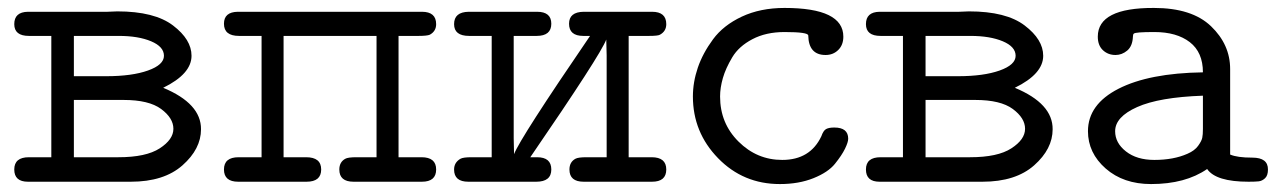

<svg xmlns="http://www.w3.org/2000/svg" viewBox="-20 -460 3230 486"><path d="M53.2 -62H109.9V-369.1H53.2Q16.1 -369.1 16.1 -398.9Q16.1 -429.7 50.8 -430.2H252Q255.9 -430.2 264.4 -430.7Q272.9 -431.2 276.9 -431.2Q371.1 -431.2 418 -395.5Q464.8 -359.9 464.8 -318.8Q464.8 -272.9 393.1 -237.8Q489.3 -197.8 488.8 -132.8Q488.8 -83 441.9 -41.5Q395 0 311 0H50.8Q16.1 0 16.1 -31Q16.1 -62 53.2 -62ZM167 -62H279.8Q349.6 -62 384.3 -84.5Q418.9 -106.9 418.9 -134Q418.9 -161.1 387.9 -184.1Q356.9 -207 293 -207H167ZM167 -267.1H249Q314 -267.1 354.5 -281.5Q395 -295.9 395 -318.8Q395 -341.8 362.5 -355.5Q330.1 -369.1 280.8 -369.1H167Z M584 -62H642.1V-369.1H585Q546.9 -369.1 546.9 -399.9Q546.9 -429.7 582 -430.2H1047.9Q1084 -430.2 1084 -398.9Q1084 -380.9 1067.9 -372.1Q1061 -369.1 1039.1 -369.1H988.8V-62H1046.9Q1084 -62 1084 -31Q1084 0 1047.9 0H875Q838.9 0 838.9 -30.8Q838.9 -49.8 854 -58.1Q860.8 -62 881.8 -62H933.1V-369.1H697.8V-62H754.9Q793 -62 793 -31Q793 0 755.9 0H583Q546.9 0 546.9 -31Q546.9 -62 584 -62Z M1129.4 -30.8Q1129.4 -48.8 1145.5 -58.1Q1152.3 -62 1173.3 -62H1224.6V-369.1H1167.5Q1129.4 -369.1 1129.4 -398.9Q1129.4 -429.7 1166.5 -430.2H1339.4Q1375.5 -430.2 1375.5 -399.9Q1375.5 -369.1 1338.4 -369.1H1280.3V-109.9L1281.2 -69.8Q1296.4 -109.9 1473.6 -369.1H1456.5Q1420.4 -369.1 1420.4 -399.9Q1420.4 -429.7 1457.5 -430.2H1630.4Q1666.5 -430.2 1666.5 -398.9Q1666.5 -380.9 1650.4 -372.1Q1645.5 -369.1 1622.6 -369.1H1571.3V-62H1629.4Q1666.5 -62 1666.5 -31Q1666.5 0 1630.4 0H1457.5Q1421.4 0 1421.4 -30.8Q1421.4 -49.8 1436.5 -58.1Q1443.4 -62 1464.4 -62H1515.6V-319.8L1514.6 -359.9Q1500.5 -321.8 1322.3 -62H1339.4Q1375.5 -62 1375.5 -31Q1375.5 0 1337.4 0H1165.5Q1129.4 0 1129.4 -30.8Z M1733.9 -215.8Q1733.9 -252 1746.3 -288.6Q1758.8 -325.2 1784.9 -360.6Q1811 -396 1857.9 -418Q1904.8 -439.9 1965.8 -439.9Q2114.7 -439.9 2114.7 -367.2Q2114.7 -346.2 2101.8 -333.5Q2088.9 -320.8 2069.8 -320.8Q2026.9 -320.8 2025.9 -370.1Q2025.9 -378.9 1965.8 -378.9Q1918.9 -378.9 1884.5 -360.8Q1850.1 -342.8 1833.5 -314.9Q1816.9 -287.1 1809.8 -262.5Q1802.7 -237.8 1802.7 -215.8Q1802.7 -147.9 1849.4 -101.6Q1896 -55.2 1960 -55.2Q2030.8 -55.2 2059.1 -115.2Q2064 -129.4 2071 -133.3Q2078.1 -137.2 2091.8 -137.2Q2127 -137.2 2127 -108.9Q2127 -100.1 2118.9 -83.5Q2110.8 -66.9 2093.5 -45.4Q2076.2 -23.9 2039.1 -9Q2002 5.9 1954.1 5.9Q1861.3 5.9 1797.6 -59.6Q1733.9 -125 1733.9 -215.8Z M2209 -62H2265.6V-369.1H2209Q2171.9 -369.1 2171.9 -398.9Q2171.9 -429.7 2206.5 -430.2H2407.7Q2411.6 -430.2 2420.2 -430.7Q2428.7 -431.2 2432.6 -431.2Q2526.9 -431.2 2573.7 -395.5Q2620.6 -359.9 2620.6 -318.8Q2620.6 -272.9 2548.8 -237.8Q2645 -197.8 2644.5 -132.8Q2644.5 -83 2597.7 -41.5Q2550.8 0 2466.8 0H2206.5Q2171.9 0 2171.9 -31Q2171.9 -62 2209 -62ZM2322.8 -62H2435.5Q2505.4 -62 2540 -84.5Q2574.7 -106.9 2574.7 -134Q2574.7 -161.1 2543.7 -184.1Q2512.7 -207 2448.7 -207H2322.8ZM2322.8 -267.1H2404.8Q2469.7 -267.1 2510.3 -281.5Q2550.8 -295.9 2550.8 -318.8Q2550.8 -341.8 2518.3 -355.5Q2485.8 -369.1 2436.5 -369.1H2322.8Z M2733.9 -127.9Q2733.9 -195.8 2811.3 -235.4Q2888.7 -274.9 3024.9 -276.9Q3024.9 -327.6 2991.7 -353.3Q2958.5 -378.9 2901.9 -378.9Q2877 -378.9 2864.7 -377.9Q2852.5 -377 2850.1 -375Q2847.7 -373 2847.7 -367.2Q2846.7 -343.3 2833.3 -332Q2819.8 -320.8 2803.7 -320.8Q2784.7 -320.8 2771.7 -333Q2758.8 -345.2 2758.8 -367.2Q2758.8 -440.4 2900.9 -439.9Q2997.1 -439.9 3045.4 -393.6Q3093.8 -347.2 3093.8 -285.2V-68.8Q3111.8 -61 3149.9 -61Q3189.9 -61 3189.5 -30.8Q3189.5 -15.6 3182.1 -8.8Q3174.8 -2 3166.3 -1Q3157.7 0 3140.6 0Q3057.6 0 3035.6 -32.2Q2980.5 5.9 2893.6 5.9Q2823.7 5.9 2778.8 -33.4Q2733.9 -72.8 2733.9 -127.9ZM2802.7 -127.9Q2802.7 -98.1 2830.1 -76.7Q2857.4 -55.2 2901.9 -55.2Q2950.7 -55.2 2985.8 -70.8Q3003.9 -78.6 3012.7 -90.8Q3021.5 -103 3023.2 -111.1Q3024.9 -119.1 3024.9 -133.8V-217.8Q2914.1 -213.9 2858.4 -189Q2802.7 -164.1 2802.7 -127.9Z"/></svg>

Font: CMU Typewriter Text Variable Width
Style: Medium
Weight: 500
Version: Version 0.7.0